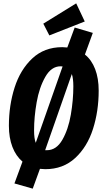

<svg xmlns="http://www.w3.org/2000/svg" viewBox="-20 -991 618 1144"><path d="M568 -451Q568 -329 534 -222.5Q500 -116 428 -49.5Q356 17 250 17Q238 17 218 15L175 133L66 102L114 -28Q75 -61 54 -115.5Q33 -170 33 -242Q33 -363 67 -469.5Q101 -576 172.5 -643Q244 -710 351 -710Q361 -710 381 -708L425 -827L533 -795L486 -666Q526 -634 547 -579Q568 -524 568 -451ZM183 -214Q183 -166 193 -140L353 -595Q349 -596 341 -596Q286 -596 250 -533Q214 -470 198.5 -382Q183 -294 183 -214ZM417 -477Q417 -523 408 -550L249 -96H259Q316 -96 351.5 -158Q387 -220 402 -307.5Q417 -395 417 -477ZM434 -971 485 -863 274 -780 238 -850Z"/></svg>

Font: Fira Sans Extra Condensed
Style: Bold Italic
Weight: 700
Width: 3
Italic angle: -8°
Designer: Carrois Corporate & Edenspiekermann AG
Foundry: Carrois Corporate GbR & Edenspiekermann AG
Version: Version 4.203